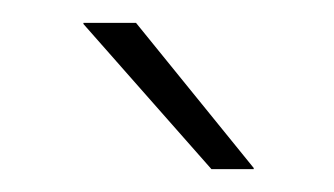

<svg xmlns="http://www.w3.org/2000/svg" viewBox="-20 -701 292 168"><path d="M99 -681 202 -554V-553H165L53 -680V-681Z"/></svg>

Font: Anek Telugu Medium ExtraLight
Style: Regular
Weight: 250
Version: Version 1.003